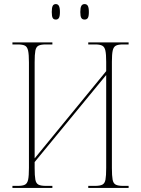

<svg xmlns="http://www.w3.org/2000/svg" viewBox="-20 -922 692 942"><path d="M395 -826Q384 -826 379 -834Q374 -842 374 -863Q374 -884 379 -893Q384 -902 395 -902Q406 -902 411 -893Q416 -884 416 -863Q416 -842 411 -834Q406 -826 395 -826ZM254 -826Q243 -826 238.5 -834Q234 -842 234 -863Q234 -884 238.5 -893Q243 -902 254 -902Q264 -902 269 -893Q274 -884 274 -863Q274 -842 269 -834Q264 -826 254 -826ZM41 0V-10H67Q91 -10 102.5 -16Q114 -22 118 -40.5Q122 -59 122 -98V-616Q122 -654 118 -673Q114 -692 102.5 -698Q91 -704 66 -704H41V-714H237V-704H205Q181 -704 169 -698Q157 -692 153.5 -673.5Q150 -655 150 -617V-145L501 -573V-619Q501 -656 497 -674Q493 -692 481.5 -698Q470 -704 447 -704H413V-714H611V-704H584Q560 -704 548.5 -698Q537 -692 533 -674Q529 -656 529 -619V-98Q529 -59 532.5 -40.5Q536 -22 548 -16Q560 -10 584 -10H611V0H413V-10H446Q470 -10 482 -16Q494 -22 497.5 -40.5Q501 -59 501 -98V-554L150 -127V-98Q150 -59 153.5 -40.5Q157 -22 169 -16Q181 -10 206 -10H237V0Z"/></svg>

Font: Noto Serif Display Condensed Thin
Style: Regular
Weight: 100
Width: 3
Designer: Monotype Design Team
Foundry: Monotype Imaging Inc.
Version: Version 2.009